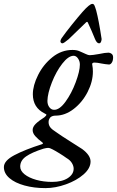

<svg xmlns="http://www.w3.org/2000/svg" viewBox="-118 -678 602 988"><path d="M-98 182Q-98 149 -44 120.5Q10 92 98 64Q107 61 100 55Q76 37 63 22Q50 7 50 -9Q50 -25 65.5 -40.5Q81 -56 111 -75Q121 -84 121 -87Q121 -90 112 -94Q51 -124 51 -193Q51 -238 78 -292Q105 -346 151.5 -383.5Q198 -421 255 -421Q277 -421 291 -414.5Q305 -408 308 -407Q311 -406 323.5 -400Q336 -394 344 -394Q357 -394 391 -400Q423 -407 440 -407Q449 -407 456.5 -401Q464 -395 464 -383Q464 -366 457.5 -356Q451 -346 443 -346Q436 -346 423.5 -348Q411 -350 405 -351Q382 -356 368 -356Q353 -356 357 -343Q360 -328 360 -310Q360 -258 333 -205Q306 -152 261.5 -117.5Q217 -83 168 -83Q152 -83 142 -75Q132 -64 132 -50Q132 -34 141 -22.5Q150 -11 174 4Q193 18 247 52Q289 78 305 89Q348 121 348 153Q348 188 312 219.5Q276 251 221.5 270.5Q167 290 116 290Q57 290 8 276.5Q-41 263 -69.5 238.5Q-98 214 -98 182ZM293 -346Q293 -363 283.5 -377Q274 -391 261 -391Q234 -391 202.5 -350.5Q171 -310 149 -254Q127 -198 126 -159Q126 -139 136 -126Q146 -113 160 -113Q188 -112 219 -154.5Q250 -197 271.5 -254.5Q293 -312 293 -346ZM261 190Q261 176 252 161Q243 146 224 135Q209 124 187 110.5Q165 97 153 91Q139 83 129 83Q122 83 106 87Q46 106 16 127Q-14 148 -14 179Q-14 201 8.5 219Q31 237 68.5 247.5Q106 258 150 258Q201 258 231 238.5Q261 219 261 190ZM377 -624Q390 -575 404 -483L405 -477Q403 -455 392 -455Q380 -455 371 -477Q355 -517 334 -562Q331 -569 324 -562Q301 -539 235 -476Q210 -455 203 -455Q199 -455 196 -458Q193 -461 193 -465Q193 -474 203 -487Q219 -510 251.5 -550.5Q284 -591 306 -616Q343 -658 357 -658Q364 -658 367.5 -651Q371 -644 377 -624Z"/></svg>

Font: EB Garamond Medium
Style: Italic
Weight: 500
Italic angle: -17.2°
Designer: Georg Duffner and Octavio Pardo
Foundry: Georg Duffner
Version: Version 1.000